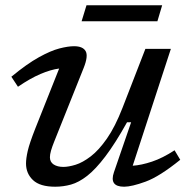

<svg xmlns="http://www.w3.org/2000/svg" viewBox="-20 -697 722 727"><path d="M411.5 -45 476.5 -234H461Q416 -153.5 379 -104.8Q342 -56 310.2 -31.2Q278.5 -6.5 249 1.8Q219.5 10 189 10Q131.5 10 105 -15Q78.5 -40 78.5 -78Q78.5 -97 85 -125.5Q91.5 -154 113.5 -210L204 -437.5Q172.5 -433.5 133.2 -416.8Q94 -400 48 -368.5L23 -406.5Q82.5 -455.5 127.2 -480.2Q172 -505 204.8 -513.5Q237.5 -522 260.5 -522Q293.5 -522 304.2 -503.5Q315 -485 296.5 -439L184.5 -159Q177.5 -141.5 173.2 -126.8Q169 -112 169 -101.5Q169 -83.5 183.2 -74.2Q197.5 -65 220 -65Q239.5 -65 266.2 -73.2Q293 -81.5 323.5 -104.8Q354 -128 385 -172.5Q416 -217 444 -289L530.5 -512H627L482.5 -69.5Q515 -71.5 555.5 -85Q596 -98.5 641 -128L662.5 -92Q584 -28.5 531.2 -9.2Q478.5 10 450 10Q392.5 10 411.5 -45ZM289 -616.5 307.5 -677H594L576 -616.5Z"/></svg>

Font: Newsreader 6pt
Style: Italic
Weight: 400
Italic angle: -17°
Designer: Hugues Gentile
Foundry: Production Type
Version: Version 1.003; ttfautohint (v1.8.3)